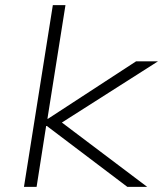

<svg xmlns="http://www.w3.org/2000/svg" viewBox="-20 -725 633 745"><path d="M73 0 185 -705H234L164 -264H166L508 -487H593L202 -238L193 -270L551 0H474L162 -236H159L122 0Z"/></svg>

Font: Nunito Sans 10pt Expanded ExtraLight
Style: Italic
Weight: 250
Width: 7
Italic angle: -9°
Designer: Vernon Adams
Foundry: Vernon Adams
Version: Version 3.101;gftools[0.9.27]